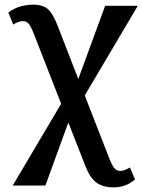

<svg xmlns="http://www.w3.org/2000/svg" viewBox="-20 -561 615 829"><path d="M35 240 244 -113 128 -410Q113 -449 103 -459.5Q93 -470 79 -470Q69 -470 57.5 -465.5Q46 -461 37 -455L16 -507Q45 -528 73 -534.5Q101 -541 122 -541Q166 -541 188 -520.5Q210 -500 230 -447L318 -220L434 -536H575L346 -149L448 113Q464 155 474.5 166Q485 177 499 177Q510 177 520.5 172.5Q531 168 541 162L563 214Q540 233 517.5 240.5Q495 248 470 248Q425 248 396.5 227.5Q368 207 348 154L275 -32L176 240Z"/></svg>

Font: Noto Serif SemiCondensed SemiBold
Style: Regular
Weight: 600
Width: 4
Designer: Monotype Design Team
Foundry: Monotype Imaging Inc.
Version: Version 2.013; ttfautohint (v1.8.4.7-5d5b)